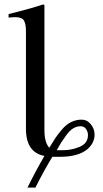

<svg xmlns="http://www.w3.org/2000/svg" viewBox="-20 -703 469 873"><path d="M182 -679V-111Q182 -56 204 -31Q221 -59 231.5 -75Q242 -91 261.5 -114Q281 -137 303.5 -148Q326 -159 351 -159Q376 -159 393 -138Q410 -117 410 -91Q410 -54 379 -26Q338 10 252 10H218Q179 74 141 150H105Q138 82 182 6Q98 -10 98 -117V-561Q98 -594 89 -609.5Q80 -625 50 -625Q39 -625 19 -623V-639Q113 -662 177 -683ZM238 -20H264Q307 -20 343.5 -36Q380 -52 380 -89Q380 -104 371 -116.5Q362 -129 347 -129Q329 -129 313 -119.5Q297 -110 280.5 -87Q264 -64 258.5 -55.5Q253 -47 238 -20Z"/></svg>

Font: STIX Math
Style: Regular
Weight: 400
Designer: MicroPress Inc., with final additions and corrections provided by Coen Hoffman, Elsevier (retired)
Version: Version 1.1.1